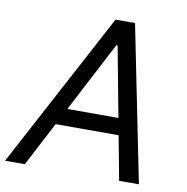

<svg xmlns="http://www.w3.org/2000/svg" viewBox="-101 -805 858 883"><g transform="rotate(10 328.0 -363.5)"><path d="M72.4 0H-19.9L367.9 -727.3H458.8L605.1 0H512.8L474.1 -206H180ZM220.9 -284.1H459.5L397.7 -612.2H392Z"/></g></svg>

Font: Karasuma Gothic
Style: Italic
Weight: 400
Italic angle: -9.39999°
Designer: Rasmus Andersson / Ryoko Nishizuka
Foundry: Genbu
Version: Version 1.00